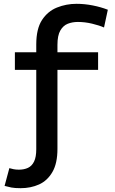

<svg xmlns="http://www.w3.org/2000/svg" viewBox="-20 -796 600 1006"><path d="M88 190Q57 190 39.5 186.5Q22 183 4 178L29 85Q39 88 51 90.5Q63 93 79 93Q106 93 126.5 83.5Q147 74 158.5 50.5Q170 27 170 -14V-430H58V-522H170V-563Q170 -645 200 -691Q230 -737 278.5 -756.5Q327 -776 381 -776Q423 -776 466 -767.5Q509 -759 545 -745L525 -652Q500 -663 462.5 -672Q425 -681 388 -681Q359 -681 335 -671.5Q311 -662 296 -636Q281 -610 281 -561V-522H494V-430H281V-16Q281 60 254.5 105.5Q228 151 184.5 170.5Q141 190 88 190Z"/></svg>

Font: Ubuntu Sans Mono Medium
Style: Regular
Weight: 500
Monospace: yes
Designer: Dalton Maag Ltd
Foundry: Dalton Maag Ltd
Version: Version 1.006